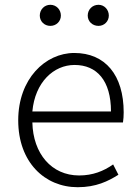

<svg xmlns="http://www.w3.org/2000/svg" viewBox="-20 -768 578 801"><path d="M304 13C381 13 431 -12 474 -39L452 -82C412 -54 367 -36 310 -36C195 -36 118 -127 115 -257H493C495 -270 496 -284 496 -299C496 -455 419 -547 290 -547C169 -547 56 -439 56 -266C56 -91 167 13 304 13ZM115 -303C126 -425 204 -497 291 -497C384 -497 443 -432 443 -303ZM190 -660C215 -660 234 -679 234 -703C234 -728 215 -748 190 -748C165 -748 146 -728 146 -703C146 -679 165 -660 190 -660ZM391 -660C415 -660 434 -679 434 -703C434 -728 415 -748 391 -748C365 -748 346 -728 346 -703C346 -679 365 -660 391 -660Z"/></svg>

Font: Genne Gothic Light
Style: Regular
Weight: 300
Designer: Ryoko NISHIZUKA (kana & ideographs); Paul D. Hunt (Latin, Greek & Cyrillic); Wenlong ZHANG (bopomofo); Sandoll Communica
Foundry: Adobe Systems Incorporated
Version: Version 1.004;PS 1.004;hotconv 16.6.51;makeotf.lib2.5.65220